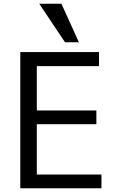

<svg xmlns="http://www.w3.org/2000/svg" viewBox="-20 -1002 640 1022"><path d="M88 -725H507V-650H176V-414H493V-341H176V-73H520V0H88ZM189 -982H307L400 -777H326Z"/></svg>

Font: JuliaMono Latin
Style: Regular
Weight: 400
Monospace: yes
Designer: cormullion
Foundry: corm
Version: Version 0.049; ttfautohint (v1.8.4)